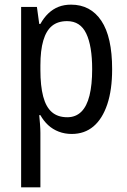

<svg xmlns="http://www.w3.org/2000/svg" viewBox="-20 -567 548 827"><path d="M286 -547Q370 -547 416.5 -477.5Q463 -408 463 -269Q463 -180 442 -117.5Q421 -55 382.5 -22.5Q344 10 289 10Q259 10 233 0Q207 -10 187.5 -28Q168 -46 154 -71H149Q151 -51 152.5 -30.5Q154 -10 154 6V240H71V-537H139L149 -464H154Q169 -491 188.5 -509.5Q208 -528 232 -537.5Q256 -547 286 -547ZM269 -476Q229 -476 204 -455.5Q179 -435 166.5 -392.5Q154 -350 154 -285V-266Q154 -197 166 -151.5Q178 -106 203.5 -84Q229 -62 270 -62Q306 -62 330 -85.5Q354 -109 365.5 -155.5Q377 -202 377 -269Q377 -369 351.5 -422.5Q326 -476 269 -476Z"/></svg>

Font: Noto Sans Arabic Condensed
Style: Regular
Weight: 400
Width: 3
Designer: Monotype Design Team, Nadine Chahine, Nizar Qandah and Khaled Hosny
Foundry: Monotype Imaging Inc.
Version: Version 2.012